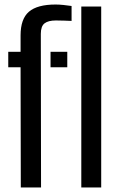

<svg xmlns="http://www.w3.org/2000/svg" viewBox="-20 -829 522 849"><path d="M16.5 -531.5V-600H71V-672.5Q71 -745.5 108 -777.2Q145 -809 226 -809Q241 -809 260.8 -807Q280.5 -805 296.5 -802.5V-736.5Q281.5 -737 264 -737.8Q246.5 -738.5 227 -738.5Q193.5 -738.5 177 -725.8Q160.5 -713 160.5 -679L161.5 0H72L71 -531.5ZM203.5 -531.5V-600H277.5V-531.5ZM339.5 0V-800H427.5V0Z"/></svg>

Font: Big Shoulders Stencil Text Medium
Style: Regular
Weight: 500
Designer: Patric King
Foundry: XO Type Co
Version: Version 1.000